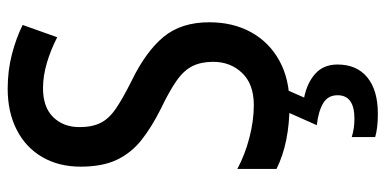

<svg xmlns="http://www.w3.org/2000/svg" viewBox="-272 -492 1004 500"><g transform="rotate(-90 230.0 -242.0)"><path d="M422 -199Q422 -137 396 -90Q370 -43 322 -16.5Q274 10 208 10Q108 10 40 -24V-126Q77 -106 121.5 -94.5Q166 -83 206 -83Q261 -83 290 -113.5Q319 -144 319 -189Q319 -220 308 -242.5Q297 -265 270 -284Q243 -303 197 -325Q149 -349 115.5 -375.5Q82 -402 64 -439.5Q46 -477 46 -534Q46 -591 71 -634Q96 -677 142 -700.5Q188 -724 249 -724Q296 -724 338.5 -713Q381 -702 415 -685L383 -595Q350 -612 316 -622Q282 -632 250 -632Q201 -632 175 -605.5Q149 -579 149 -537Q149 -504 160 -482Q171 -460 197.5 -442Q224 -424 270 -401Q346 -364 384 -318Q422 -272 422 -199ZM312 135Q312 185 278.5 212.5Q245 240 184 240Q146 240 123 233V172Q145 179 171 179Q232 179 232 135Q232 110 211 97.5Q190 85 154 81L190 0H247L226 48Q265 56 288.5 77.5Q312 99 312 135Z"/></g></svg>

Font: Noto Sans Khmer Condensed Medium
Style: Regular
Weight: 500
Width: 3
Designer: Danh Hong and the Monotype Design Team
Foundry: Monotype Imaging Inc.
Version: Version 2.004; ttfautohint (v1.8.4.7-5d5b)